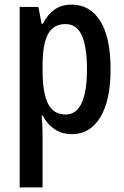

<svg xmlns="http://www.w3.org/2000/svg" viewBox="-20 -570 538 830"><path d="M290 -550Q369 -550 413.5 -479Q458 -408 458 -270Q458 -136 413.5 -63Q369 10 292 10Q248 10 216 -11.5Q184 -33 165 -70H160Q162 -48 163 -27Q164 -6 164 10V240H65V-540H146L160 -467H165Q187 -509 217 -529.5Q247 -550 290 -550ZM263 -466Q211 -466 187.5 -422.5Q164 -379 164 -286V-266Q164 -169 187.5 -122Q211 -75 264 -75Q310 -75 333 -124.5Q356 -174 356 -270Q356 -366 334 -416Q312 -466 263 -466Z"/></svg>

Font: Avrile Sans Condensed Medium
Style: Regular
Weight: 500
Width: 3
Designer: Monotype Design Team
Foundry: Monotype Imaging Inc.
Version: Version 2.001;September 10, 2019;FontCreator 11.5.0.2425 64-